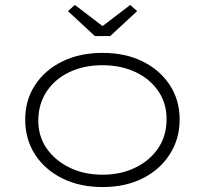

<svg xmlns="http://www.w3.org/2000/svg" viewBox="-20 -747 829 777"><path d="M395 10Q303 10 232.5 -25Q162 -60 122 -121.5Q82 -183 82 -263Q82 -342 122 -403Q162 -464 232.5 -498.5Q303 -533 395 -533Q487 -533 557 -498.5Q627 -464 667 -403Q707 -342 707 -263Q707 -185 667 -122.5Q627 -60 557 -25Q487 10 395 10ZM395 -40Q469 -40 527.5 -68.5Q586 -97 620 -147Q654 -197 654 -263Q655 -327 621.5 -377Q588 -427 529 -455Q470 -483 395 -483Q319 -483 260.5 -455Q202 -427 169 -377Q136 -327 135 -263Q134 -197 168 -147.5Q202 -98 261 -69Q320 -40 395 -40ZM364 -601 255 -702 283 -727 410 -630H380L507 -727L535 -702L426 -601Z"/></svg>

Font: Lexend Giga ExtraLight
Style: Regular
Weight: 250
Version: Version 1.007